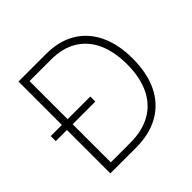

<svg xmlns="http://www.w3.org/2000/svg" viewBox="-181 -901 1075 1075"><g transform="rotate(-45 356.0 -364.0)"><path d="M308.6 0H131.3V-42H306.6Q403.8 -42 470.5 -80.8Q537.1 -119.6 571 -192.1Q605 -264.6 605 -365.7Q605 -465.8 572.3 -537.4Q539.6 -608.9 476.6 -647.2Q413.6 -685.5 322.3 -685.5H129.9V-727.5H324.2Q426.8 -727.5 499.5 -684.3Q572.3 -641.1 611.1 -560.1Q649.9 -479 649.9 -365.7Q649.9 -251 609.9 -168.9Q569.8 -86.9 493.4 -43.5Q417 0 308.6 0ZM151.9 -727.5V0H106.4V-727.5ZM18.1 -343.8V-383.8H331.1V-343.8Z"/></g></svg>

Font: Inter 18pt ExtraLight
Style: Regular
Weight: 250
Designer: Rasmus Andersson
Foundry: rsms
Version: Version 4.001;git-66647c0bb